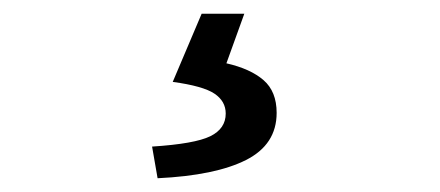

<svg xmlns="http://www.w3.org/2000/svg" viewBox="-20 -29 640 279"><path d="M209 230 201 184Q263 180 285.5 169Q308 158 308 136Q308 118 291.5 107Q275 96 231 90L273 -9H335L309 63Q344 71 363 87.5Q382 104 382 135Q382 181 337.5 203.5Q293 226 209 230Z"/></svg>

Font: Source Code Pro Medium
Style: Regular
Weight: 500
Monospace: yes
Designer: Paul D. Hunt, Teo Tuominen
Foundry: Adobe Systems Incorporated
Version: Version 2.030;PS 1.000;hotconv 16.6.51;makeotf.lib2.5.65220